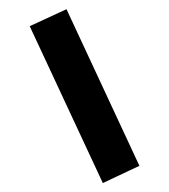

<svg xmlns="http://www.w3.org/2000/svg" viewBox="-53 -765 730 830"><g transform="rotate(5 312.5 -349.5)"><path d="M424 18 50 -630 202 -717 575 -70Z"/></g></svg>

Font: Aoudax Cyrillic
Style: Regular
Weight: 400
Designer: William Zhang
Foundry: William Zhang
Version: Version 1.00 June 4, 2021, initial release